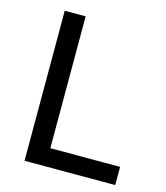

<svg xmlns="http://www.w3.org/2000/svg" viewBox="-101 -738 705 816"><g transform="rotate(15 251.0 -330.0)"><path d="M83 0V-660H175V0ZM113 0V-80H482V0Z"/></g></svg>

Font: Bricolage Grotesque 48pt Condensed ExtraBold
Style: Regular
Weight: 400
Version: Version 1.000;gftools[0.9.30]